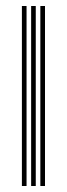

<svg xmlns="http://www.w3.org/2000/svg" viewBox="-20 -620 223 640"><path d="M114.5 0V-600H130V0ZM53 0V-600H68.5V0ZM83.8 0V-600H99.2V0Z"/></svg>

Font: Big Shoulders Inline Display Thin Medium
Style: Regular
Weight: 500
Version: Version 2.002